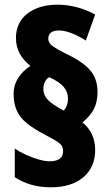

<svg xmlns="http://www.w3.org/2000/svg" viewBox="-20 -781 476 819"><path d="M38 -382Q38 -417 57 -447.5Q76 -478 110 -500Q48 -548 48 -619Q48 -685 97 -723Q146 -761 225 -761Q308 -761 386 -719L346 -608Q315 -628 285 -639.5Q255 -651 232 -651Q186 -651 186 -616Q186 -597 205.5 -583.5Q225 -570 259 -553Q332 -519 364 -482Q396 -445 396 -389Q396 -346 380.5 -316Q365 -286 332 -259Q386 -214 386 -141Q386 -68 335.5 -25Q285 18 196 18Q109 18 43 -25V-147Q64 -133 91.5 -120.5Q119 -108 146 -100.5Q173 -93 191 -93Q249 -93 249 -135Q249 -149 244 -158Q239 -167 224 -177Q209 -187 178 -203Q126 -230 95.5 -254.5Q65 -279 51.5 -309.5Q38 -340 38 -382ZM165 -401Q165 -379 178.5 -361.5Q192 -344 226 -324L252 -309Q270 -330 270 -360Q270 -389 251.5 -410.5Q233 -432 190 -452Q165 -436 165 -401Z"/></svg>

Font: Noto Sans Malayalam ExtraCondensed Black
Style: Regular
Weight: 900
Width: 2
Designer: Jelle Bosma - Monotype Design Team
Foundry: Monotype Imaging Inc.
Version: Version 2.104; ttfautohint (v1.8.4.7-5d5b)